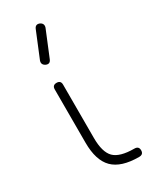

<svg xmlns="http://www.w3.org/2000/svg" viewBox="-187 -782 689 839"><g transform="rotate(-30 157.5 -362.0)"><path d="M101 -553Q82 -562 88 -581L141 -710Q149 -730 169 -722Q187 -713 181 -694L128 -565Q120 -545 101 -553ZM253 0Q163 0 122 -41Q81 -82 81 -171V-440Q81 -461 102 -461Q123 -461 123 -440V-171Q123 -99 151.5 -70.5Q180 -42 253 -42Q275 -42 275 -21Q275 0 253 0Z"/></g></svg>

Font: Jura Light
Style: Regular
Weight: 300
Designer: Daniel Johnson, Alexei Vanyashin
Foundry: Daniel Johnson
Version: Version 5.103